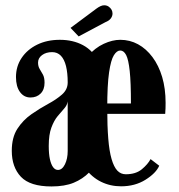

<svg xmlns="http://www.w3.org/2000/svg" viewBox="-20 -678 660 709"><path d="M170 10.5Q91 10.5 57.2 -25.2Q23.5 -61 23.5 -121Q23.5 -170.5 44.2 -202.5Q65 -234.5 95.8 -256Q126.5 -277.5 157.2 -294Q188 -310.5 209 -329Q230 -347.5 230 -373.5Q230 -408.5 223.8 -433.8Q217.5 -459 204.8 -472.2Q192 -485.5 172.5 -485.5Q150 -485.5 135.2 -474.5Q120.5 -463.5 120.5 -447Q120.5 -433 126.5 -423.2Q132.5 -413.5 138.5 -402.5Q144.5 -391.5 144.5 -372.5Q144.5 -347 130 -332.5Q115.5 -318 92.5 -318Q68.5 -318 53.8 -338.2Q39 -358.5 39 -393.5Q39 -433 59.8 -464Q80.5 -495 117 -513Q153.5 -531 201 -531Q249.5 -531 286.5 -511.2Q323.5 -491.5 344.5 -449.5Q365.5 -407.5 365.5 -340.5V-245.5Q365.5 -192 357.5 -151.8Q349.5 -111.5 336.8 -84.2Q324 -57 309.5 -41.5Q285.5 -17 252.2 -3.2Q219 10.5 170 10.5ZM194 -50.5Q209.5 -50.5 219.8 -71.2Q230 -92 230 -120.5V-303.5Q228 -289.5 217 -277.2Q206 -265 192.8 -249Q179.5 -233 169.8 -207Q160 -181 160 -139Q160 -110 164.2 -90.5Q168.5 -71 176 -60.8Q183.5 -50.5 194 -50.5ZM427 10Q387 10 353 -6.8Q319 -23.5 294 -57.2Q269 -91 255 -142.5Q241 -194 241 -263.5Q241 -336 258.2 -387Q275.5 -438 303.2 -469.8Q331 -501.5 363 -516.2Q395 -531 424 -531Q459.5 -531 489.8 -514.5Q520 -498 543 -467.2Q566 -436.5 578.8 -393.8Q591.5 -351 591.5 -298Q591.5 -288 591.2 -277.8Q591 -267.5 590 -257.5H369V-296H463.5Q463.5 -373.5 459 -415.8Q454.5 -458 445.8 -474.8Q437 -491.5 424 -491.5Q411.5 -491.5 400.5 -474Q389.5 -456.5 382.8 -410.8Q376 -365 376 -278Q376 -212.5 379.8 -166.2Q383.5 -120 392 -90.8Q400.5 -61.5 413.2 -48Q426 -34.5 444.5 -34.5Q481.5 -34.5 503.8 -53Q526 -71.5 536 -90.5L568 -66Q556 -38.5 517.2 -14.2Q478.5 10 427 10ZM270.5 -543.5 240.5 -575 336.5 -646.5Q344 -652 351 -655.2Q358 -658.5 364.5 -658.5Q374 -658.5 381 -653.8Q388 -649 392 -642Q395.5 -635.5 395.5 -628Q395.5 -618.5 389.2 -610Q383 -601.5 369 -596Z"/></svg>

Font: Imbue Thin 10pt ExtraBold
Style: Regular
Weight: 800
Version: Version 1.102